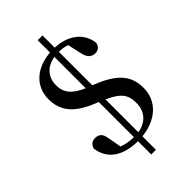

<svg xmlns="http://www.w3.org/2000/svg" viewBox="-281 -917 1136 1136"><g transform="rotate(-45 286.5 -349.5)"><path d="M273 127H312V14C435 2 520 -73 520 -183C520 -279 476 -346 326 -405L316 -409V-689C340 -689 361 -686 383 -678L402 -593C411 -543 437 -530 464 -530C486 -530 505 -543 510 -571C499 -662 424 -719 316 -724V-826H276V-723C154 -714 74 -641 74 -534C74 -429 135 -368 251 -321L273 -312V-18C235 -19 206 -24 178 -35L162 -122C156 -163 136 -177 106 -177C84 -177 66 -166 57 -139C69 -43 143 15 273 16ZM312 -295C401 -255 427 -220 427 -150C427 -81 384 -31 312 -20ZM276 -424C199 -458 164 -496 164 -561C164 -630 208 -676 276 -686Z"/></g></svg>

Font: Noto Serif CJK SC SemiBold
Style: Regular
Weight: 600
Designer: Ryoko NISHIZUKA 西塚涼子 (kana & ideographs); Frank Grießhammer (Latin, Greek & Cyrillic); Wenlong ZHANG 张文龙 (bopomofo); San
Foundry: Adobe
Version: Version 2.001;hotconv 1.1.0;makeotfexe 2.6.0